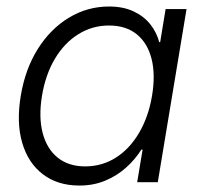

<svg xmlns="http://www.w3.org/2000/svg" viewBox="-20 -557 619 587"><path d="M222.7 10.3Q156.2 10.3 111.1 -24.2Q65.9 -58.6 47.9 -120.4Q29.8 -182.1 43.5 -264.2Q57.1 -346.2 95.7 -407.5Q134.3 -468.8 190.7 -502.9Q247.1 -537.1 313.5 -537.1Q356.9 -537.1 388.4 -522.2Q419.9 -507.3 439.5 -482.7Q459 -458 466.8 -428.2H469.7L486.3 -529.3H550.3L462.4 0H399.4L416 -99.6H412.1Q393.1 -69.3 365.2 -44.4Q337.4 -19.5 301.5 -4.6Q265.6 10.3 222.7 10.3ZM240.2 -48.3Q292.5 -48.3 334.7 -75.4Q377 -102.5 405.5 -151.4Q434.1 -200.2 444.8 -264.2Q455.6 -328.6 443.4 -377Q431.2 -425.3 398.2 -452.1Q365.2 -479 313 -479Q262.2 -479 219.5 -452.4Q176.8 -425.8 147.9 -377.4Q119.1 -329.1 108.4 -264.2Q97.7 -199.2 110.4 -150.6Q123 -102.1 156.2 -75.2Q189.5 -48.3 240.2 -48.3Z"/></svg>

Font: Inter 24pt Light
Style: Italic
Weight: 300
Italic angle: -9.3988°
Designer: Rasmus Andersson
Foundry: rsms
Version: Version 4.001;git-66647c0bb